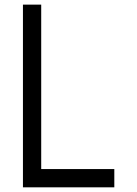

<svg xmlns="http://www.w3.org/2000/svg" viewBox="-20 -801 587 821"><path d="M78.1 0V-781.2H156.2V-78.1H468.8V0Z"/></svg>

Font: Luculent
Style: Regular
Weight: 400
Monospace: yes
Designer: Andrew Kensler
Version: Version 1.0.0-845fa02f9341